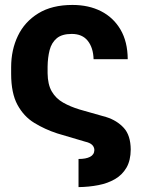

<svg xmlns="http://www.w3.org/2000/svg" viewBox="-20 -573 583 789"><path d="M302.7 195.9V80.3Q332.9 80.4 350.1 71.5Q367.3 62.6 367.8 43.4Q367.3 30.4 358 21.8Q348.6 13.3 330.1 9.2L215.2 -24.8Q164.4 -41.4 121.1 -67.9Q77.8 -94.3 51.8 -142.2Q25.8 -190 25.8 -269.7V-296.9Q25.8 -368 53.6 -425.8Q81.3 -483.7 137.5 -518.2Q193.6 -552.7 277.7 -552.7Q344.7 -552.7 395.5 -526.8Q446.2 -500.9 475.3 -451.3Q504.4 -401.7 504.9 -329.7H364.6Q363.2 -376.7 340.8 -405.1Q318.4 -433.6 274.8 -433.6Q234.5 -433.6 213.1 -415.6Q191.8 -397.6 183.9 -367Q176.1 -336.5 175.6 -299.2V-272.1Q176.1 -225.9 192.8 -197.1Q209.6 -168.3 239.4 -151.4Q269.1 -134.5 307.2 -123L417 -91.8Q460.5 -78.1 488.6 -47.6Q516.7 -17.1 517.2 41.4Q516.9 86.3 499.7 116Q482.4 145.7 452.6 163Q422.8 180.4 384.2 187.8Q345.6 195.3 302.7 195.9Z"/></svg>

Font: Inter Tight
Style: Regular
Weight: 400
Designer: Rasmus Andersson
Foundry: rsms
Version: Version 3.002